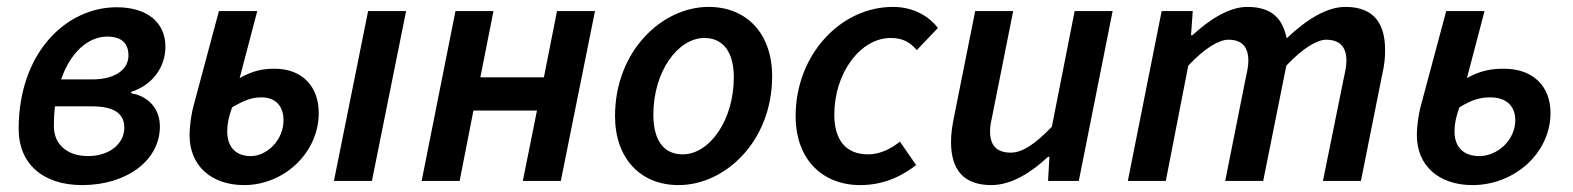

<svg xmlns="http://www.w3.org/2000/svg" viewBox="-20 -524 4554 556"><path d="M218 12C345 12 443 -58 443 -158C443 -207 412 -245 360 -254V-258C420 -277 459 -328 459 -389C459 -460 405 -503 318 -503C172 -503 34 -372 34 -150C34 -52 102 12 218 12ZM235 -72C179 -72 136 -102 136 -159C136 -179 137 -198 139 -216H246C308 -216 340 -197 340 -154C340 -108 297 -72 235 -72ZM290 -418C332 -418 352 -399 352 -363C352 -326 318 -294 246 -294H157C184 -373 236 -418 290 -418Z M687 12C802 12 903 -81 903 -197C903 -272 857 -325 775 -325C740 -325 712 -319 674 -298L725 -492H614L539 -212C535 -196 529 -163 529 -132C529 -45 591 12 687 12ZM706 -72C666 -72 638 -95 638 -144C638 -164 642 -185 652 -213C689 -235 711 -242 737 -242C778 -242 801 -217 801 -176C801 -118 753 -72 706 -72ZM947 0H1057L1156 -492H1046Z M1201 0H1311L1351 -204H1535L1494 0H1604L1703 -492H1593L1555 -300H1371L1409 -492H1299Z M1945 12C2080 12 2216 -115 2216 -303C2216 -426 2143 -504 2032 -504C1897 -504 1761 -376 1761 -188C1761 -66 1834 12 1945 12ZM1957 -77C1901 -77 1872 -119 1872 -192C1872 -317 1943 -414 2020 -414C2075 -414 2105 -372 2105 -300C2105 -175 2034 -77 1957 -77Z M2471 12C2544 12 2597 -18 2633 -46L2586 -114C2563 -95 2530 -77 2494 -77C2429 -77 2396 -119 2396 -192C2396 -313 2472 -414 2559 -414C2593 -414 2614 -403 2635 -379L2696 -443C2672 -475 2627 -504 2566 -504C2413 -504 2284 -364 2284 -188C2284 -61 2363 12 2471 12Z M2851 12C2910 12 2968 -26 3015 -70H3019L3015 0H3104L3202 -492H3092L3026 -157C2977 -106 2940 -82 2907 -82C2866 -82 2847 -103 2847 -144C2847 -159 2850 -173 2855 -196L2914 -492H2804L2742 -182C2737 -156 2734 -135 2734 -113C2734 -34 2769 12 2851 12Z M3246 0H3356L3421 -334C3470 -386 3511 -409 3537 -409C3576 -409 3595 -389 3595 -348C3595 -333 3592 -319 3587 -296L3528 0H3638L3705 -334C3754 -386 3795 -409 3820 -409C3859 -409 3879 -389 3879 -348C3879 -333 3876 -319 3871 -296L3811 0H3921L3983 -310C3989 -336 3991 -356 3991 -379C3991 -458 3957 -504 3876 -504C3822 -504 3764 -468 3706 -413C3695 -466 3667 -504 3592 -504C3539 -504 3482 -467 3433 -422H3429L3434 -492H3344Z M4244 12C4366 12 4470 -81 4470 -197C4470 -272 4422 -325 4335 -325C4299 -325 4268 -320 4228 -298L4279 -492H4168L4093 -212C4089 -196 4083 -163 4083 -132C4083 -45 4146 12 4244 12ZM4264 -72C4221 -72 4192 -95 4192 -144C4192 -164 4196 -185 4206 -213C4245 -237 4269 -242 4296 -242C4342 -242 4368 -217 4368 -176C4368 -118 4316 -72 4264 -72Z"/></svg>

Font: Source Sans Pro Semibold
Style: Italic
Weight: 600
Italic angle: -11°
Designer: Paul D. Hunt
Foundry: Adobe Systems Incorporated
Version: Version 3.006;hotconv 1.0.111;makeotfexe 2.5.65597